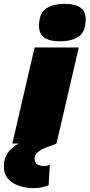

<svg xmlns="http://www.w3.org/2000/svg" viewBox="-83 -747 466 999"><path d="M228 -532Q120 -532 120 -612Q120 -676 155.5 -701.5Q191 -727 255 -727Q363 -727 363 -647Q363 -583 327.5 -557.5Q292 -532 228 -532ZM94 232Q54 232 18 220.5Q-18 209 -40.5 184Q-63 159 -63 117Q-63 77 -42 47.5Q-21 18 14 0H-19L97 -500H327L211 0Q180 12 154 22Q128 32 112.5 45.5Q97 59 97 80Q97 100 112 108.5Q127 117 146 117Q155 117 162.5 115Q170 113 176 111L170 217Q151 225 131 228.5Q111 232 94 232Z"/></svg>

Font: Prodigy Sans Black
Style: Italic
Weight: 900
Italic angle: -13°
Designer: Wei Huang
Foundry: Wei Huang
Version: Version 1.003; ttfautohint (v1.8.3)